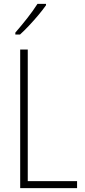

<svg xmlns="http://www.w3.org/2000/svg" viewBox="-20 -969 436 989"><path d="M84 0V-714H123V-36H377V0ZM217 -942Q201 -919 177.5 -891Q154 -863 129 -836.5Q104 -810 83 -791H59V-801Q91 -838 120.5 -875.5Q150 -913 173 -949H217Z"/></svg>

Font: Noto Sans Sinhala Condensed ExtraLight
Style: Regular
Weight: 200
Width: 3
Designer: Jelle Bosma - Monotype Design Team
Foundry: Monotype Imaging Inc.
Version: Version 2.006; ttfautohint (v1.8.4.7-5d5b)